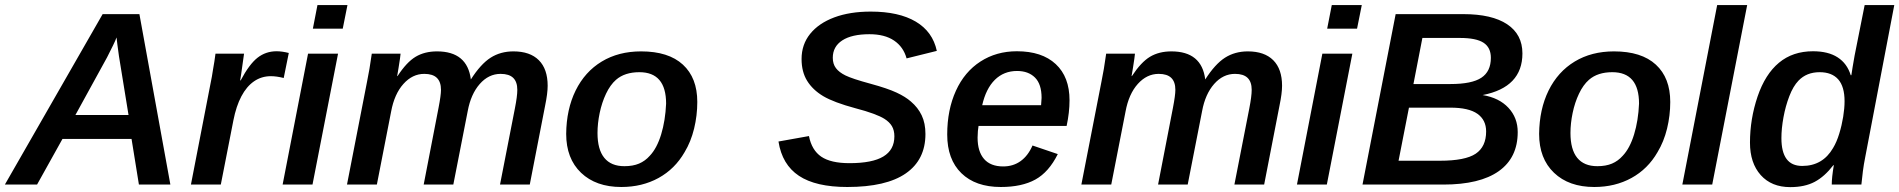

<svg xmlns="http://www.w3.org/2000/svg" viewBox="-50 -745 7666 775"><path d="M202.1 -184.1 99.6 0H-30.3L364.3 -688H512.7L637.7 0H510.7L481 -184.1ZM420.4 -593.8Q416 -581.5 406.2 -561.5Q396.5 -541.5 382.3 -513.7L254.4 -280.8H468.8L430.2 -518.1Q426.3 -546.4 423.8 -565.4Q421.4 -584.5 420.4 -593.8Z M1095.2 -430.2Q1065.9 -437.5 1043.5 -437.5Q1005.4 -437.5 975.3 -416.7Q945.3 -396 924.3 -356.2Q903.3 -316.4 892.1 -259.3L841.3 0H720.7L799.3 -405.3Q802.2 -420.4 805.2 -435.5Q808.1 -450.7 810.1 -465.8Q813 -481.4 815.4 -497.1Q817.9 -512.7 819.8 -528.3H935.1L923.3 -444.8L919.4 -420.4H921.4Q956.1 -485.8 989.5 -512Q1022.9 -538.1 1066.4 -538.1Q1088.4 -538.1 1115.7 -531.2Z M1352.5 -724.6 1333.5 -629.4H1212.9L1231.4 -724.6ZM1314.5 -528.3 1211.4 0H1090.8L1193.4 -528.3Z M1660.2 0 1720.2 -310.1Q1730 -360.4 1730 -382.3Q1730 -414.6 1713.4 -430.7Q1696.8 -446.8 1662.6 -446.8Q1614.7 -446.8 1578.4 -406.2Q1542 -365.7 1528.8 -294.9L1471.2 0H1350.6L1431.6 -415.5Q1441.4 -461.9 1450.7 -528.3H1566.9Q1566.9 -524.9 1564.5 -508.1Q1562 -491.2 1558.8 -471.4Q1555.7 -451.7 1553.2 -438H1554.7Q1591.3 -494.1 1627.7 -515.9Q1664.1 -537.6 1713.9 -537.6Q1836.4 -537.6 1850.6 -424.3Q1890.1 -486.3 1930.2 -512Q1970.2 -537.6 2022.5 -537.6Q2089.4 -537.6 2125 -502Q2160.6 -466.3 2160.6 -398.9Q2160.6 -368.2 2150.4 -318.8L2088.4 0H1968.3L2028.3 -307.1Q2038.1 -356.4 2038.1 -382.3Q2038.1 -414.6 2021.5 -430.7Q2004.9 -446.8 1970.7 -446.8Q1922.4 -446.8 1886.5 -406Q1850.6 -365.2 1837.9 -296.4L1779.8 0Z M2764.6 -333.5Q2764.6 -278.8 2751.7 -225.8Q2738.8 -172.9 2713.4 -130.9Q2674.3 -63 2608.2 -26.6Q2542 9.8 2458 9.8Q2355.5 9.8 2295.4 -47.6Q2235.4 -105 2235.4 -204.6Q2236.3 -303.7 2273.4 -379.4Q2311 -455.6 2378.9 -496.6Q2446.8 -537.6 2537.6 -537.6Q2648.4 -537.6 2706.5 -484.1Q2764.6 -430.7 2764.6 -333.5ZM2638.7 -326.7Q2638.7 -453.6 2530.8 -453.6Q2471.7 -453.6 2436.5 -422.9Q2413.1 -402.3 2396.2 -366.7Q2379.4 -331.1 2370.6 -289.1Q2361.8 -247.1 2361.8 -208Q2361.8 -141.6 2389.2 -107.9Q2416.5 -74.2 2470.2 -74.2Q2504.9 -74.2 2529.5 -84.7Q2554.2 -95.2 2572.8 -116.2Q2601.6 -146.5 2618.7 -202.4Q2635.7 -258.3 2638.7 -326.7Z M3370.1 9.8Q3242.7 9.8 3174.8 -35.4Q3106.9 -80.6 3092.3 -173.8L3215.3 -195.8Q3226.6 -138.7 3265.1 -112.5Q3303.7 -86.4 3378.9 -86.4Q3471.2 -86.4 3515.6 -113.3Q3560.1 -140.1 3560.1 -194.8Q3560.1 -218.8 3550.3 -235.6Q3540.5 -252.4 3519.5 -265.6Q3503.9 -275.4 3474.9 -286.1Q3445.8 -296.9 3402.8 -308.1Q3315.9 -331.5 3272.9 -356.9Q3230.5 -382.3 3208 -418.7Q3185.5 -455.1 3185.5 -506.8Q3185.5 -565.4 3220.2 -608.4Q3254.9 -651.4 3317.6 -674.8Q3380.4 -698.2 3464.8 -698.2Q3578.1 -698.2 3646.5 -657.7Q3714.8 -617.2 3731.4 -539.6L3609.4 -509.3Q3596.7 -555.7 3558.8 -581.3Q3521 -606.9 3459.5 -606.9Q3388.2 -606.9 3349.9 -582Q3311.5 -557.1 3311.5 -511.7Q3311.5 -486.8 3324.2 -470Q3336.9 -453.1 3362.8 -440.4Q3375.5 -434.1 3401.1 -425.5Q3426.8 -417 3464.8 -406.7Q3532.7 -388.2 3568.8 -371.3Q3605 -354.5 3627 -335Q3655.3 -311 3670.4 -279.3Q3685.5 -247.6 3685.5 -204.1Q3685.5 -100.1 3606.4 -45.2Q3527.3 9.8 3370.1 9.8Z M3899.9 -236.8Q3896.5 -219.7 3896 -189.5Q3896 -133.3 3922.1 -103.3Q3948.2 -73.2 3999.5 -73.2Q4039.6 -73.2 4069.6 -94.7Q4099.6 -116.2 4117.7 -157.7L4219.7 -123Q4183.6 -50.3 4129.2 -20.3Q4074.7 9.8 3989.7 9.8Q3887.7 9.8 3830.6 -45.9Q3773.4 -101.6 3773.4 -202.1Q3773.4 -301.8 3808.6 -378.9Q3843.3 -455.1 3907.5 -496.6Q3971.7 -538.1 4054.7 -538.1Q4155.8 -538.1 4211.4 -486.3Q4267.1 -434.6 4267.1 -340.3Q4267.1 -291 4255.4 -236.8ZM3914.6 -320.3H4152.3L4154.3 -350.1Q4154.3 -405.3 4127.7 -431.9Q4101.1 -458.5 4055.2 -458.5Q4002 -458.5 3965.8 -422.9Q3929.7 -387.2 3914.6 -320.3Z M4624.5 0 4684.6 -310.1Q4694.3 -360.4 4694.3 -382.3Q4694.3 -414.6 4677.7 -430.7Q4661.1 -446.8 4627 -446.8Q4579.1 -446.8 4542.7 -406.2Q4506.3 -365.7 4493.2 -294.9L4435.5 0H4314.9L4396 -415.5Q4405.8 -461.9 4415 -528.3H4531.2Q4531.2 -524.9 4528.8 -508.1Q4526.4 -491.2 4523.2 -471.4Q4520 -451.7 4517.6 -438H4519Q4555.7 -494.1 4592 -515.9Q4628.4 -537.6 4678.2 -537.6Q4800.8 -537.6 4814.9 -424.3Q4854.5 -486.3 4894.5 -512Q4934.6 -537.6 4986.8 -537.6Q5053.7 -537.6 5089.4 -502Q5125 -466.3 5125 -398.9Q5125 -368.2 5114.7 -318.8L5052.7 0H4932.6L4992.7 -307.1Q5002.4 -356.4 5002.4 -382.3Q5002.4 -414.6 4985.8 -430.7Q4969.2 -446.8 4935.1 -446.8Q4886.7 -446.8 4850.8 -406Q4814.9 -365.2 4802.2 -296.4L4744.1 0Z M5446.8 -724.6 5427.7 -629.4H5307.1L5325.7 -724.6ZM5408.7 -528.3 5305.7 0H5185.1L5287.6 -528.3Z M6076.2 -211.9Q6076.2 -108.4 5999.8 -54.2Q5923.3 0 5775.9 0H5449.7L5583.5 -688H5856.4Q5972.2 -688 6033.7 -647Q6095.2 -606 6095.2 -529.3Q6095.2 -392.6 5934.6 -361.3Q6001.5 -350.1 6038.8 -309.8Q6076.2 -269.5 6076.2 -211.9ZM5655.3 -405.8H5805.2Q5891.1 -405.8 5929.4 -431.2Q5967.8 -456.5 5967.8 -511.7Q5967.8 -553.2 5938.2 -572.5Q5908.7 -591.8 5843.3 -591.8H5691.4ZM5595.2 -96.2H5761.7Q5864.3 -96.2 5906.5 -124.5Q5948.7 -152.8 5948.7 -214.4Q5948.7 -260.7 5913.6 -285.6Q5878.4 -310.5 5804.2 -310.5H5637.2Z M6691.9 -333.5Q6691.9 -278.8 6679 -225.8Q6666 -172.9 6640.6 -130.9Q6601.6 -63 6535.4 -26.6Q6469.2 9.8 6385.3 9.8Q6282.7 9.8 6222.7 -47.6Q6162.6 -105 6162.6 -204.6Q6163.6 -303.7 6200.7 -379.4Q6238.3 -455.6 6306.2 -496.6Q6374 -537.6 6464.8 -537.6Q6575.7 -537.6 6633.8 -484.1Q6691.9 -430.7 6691.9 -333.5ZM6565.9 -326.7Q6565.9 -453.6 6458 -453.6Q6398.9 -453.6 6363.8 -422.9Q6340.3 -402.3 6323.5 -366.7Q6306.6 -331.1 6297.9 -289.1Q6289.1 -247.1 6289.1 -208Q6289.1 -141.6 6316.4 -107.9Q6343.8 -74.2 6397.5 -74.2Q6432.1 -74.2 6456.8 -84.7Q6481.4 -95.2 6500 -116.2Q6528.8 -146.5 6545.9 -202.4Q6563 -258.3 6565.9 -326.7Z M7002.4 -724.6 6861.3 0H6740.7L6881.3 -724.6Z M7176.3 10.3Q7100.6 10.3 7057.1 -38.3Q7013.7 -86.9 7013.7 -169.4Q7013.7 -264.6 7044.4 -355.5Q7075.2 -445.8 7130.9 -491.9Q7186.5 -538.1 7268.1 -538.1Q7329.6 -538.1 7367.7 -513.4Q7405.8 -488.8 7420.4 -441.4H7422.9Q7424.8 -454.6 7428 -474.1Q7431.2 -493.7 7436 -520.5L7476.6 -724.6H7596.2L7479 -111.3Q7473.1 -82 7469.5 -54Q7465.8 -25.9 7463.4 0H7343.8Q7343.8 -28.8 7352.1 -78.1H7350.1Q7314.9 -32.2 7274.9 -11Q7234.9 10.3 7176.3 10.3ZM7224.6 -75.2Q7307.1 -75.2 7349.1 -147.5Q7363.8 -171.9 7374 -205.3Q7384.3 -238.8 7389.9 -273.4Q7395.5 -308.1 7395.5 -336.4Q7395.5 -395.5 7369.9 -424.6Q7344.2 -453.6 7294.9 -453.6Q7242.2 -453.6 7209.5 -419.4Q7188 -397 7172.6 -356.9Q7157.2 -316.9 7148.9 -271.5Q7140.6 -226.1 7140.6 -187.5Q7140.6 -131.3 7161.4 -103.3Q7182.1 -75.2 7224.6 -75.2Z"/></svg>

Font: Arimo SemiBold
Style: Italic
Weight: 600
Italic angle: -12°
Version: Version 1.33